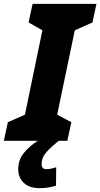

<svg xmlns="http://www.w3.org/2000/svg" viewBox="-52 -734 523 1001"><path d="M-32 0 -11 -97 78 -136 169 -576 97 -617 118 -714H451L430 -617L338 -576L246 -136L320 -97L299 0ZM154 247Q101 247 72 219.5Q43 192 43 149Q43 100 71.5 64.5Q100 29 145 0H254Q217 30 191 58Q165 86 165 121Q165 148 189 148Q204 148 216 145Q228 142 241 138L240 234Q220 240 200.5 243.5Q181 247 154 247Z"/></svg>

Font: Noto Sans Disp ExtBd
Style: Italic
Weight: 800
Italic angle: -12°
Designer: Monotype Design Team
Foundry: Monotype Imaging Inc.
Version: Version 2.000;GOOG;noto-source:20170915:90ef993387c0